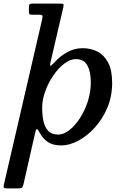

<svg xmlns="http://www.w3.org/2000/svg" viewBox="-58 -800 693 1070"><path d="M126 -780H273.5Q291.5 -780 294.8 -776.8Q298 -773.5 294.5 -758L224.5 -457.5Q219.5 -437.5 222.2 -434Q225 -430.5 244.5 -451.5Q277 -487.5 317 -509.5Q357 -531.5 402 -531.5Q447.5 -531.5 484.8 -512.8Q522 -494 544.5 -451.5Q567 -409 567 -338.5Q567 -262.5 539.8 -198.8Q512.5 -135 469.5 -88Q426.5 -41 377.2 -15.2Q328 10.5 283.5 10.5Q237.5 10.5 209.2 -8.2Q181 -27 163.5 -59.5Q152 -81.5 147.2 -81Q142.5 -80.5 137 -56L73 226.5Q70 239 65.8 244.5Q61.5 250 46 250H-19.5Q-35 250 -37 245.5Q-39 241 -36.5 229.5L177 -692.5Q180 -706 178.8 -712Q177.5 -718 159 -718H120Q108 -718 105.5 -722.2Q103 -726.5 103 -739V-759.5Q103 -773.5 107.8 -776.8Q112.5 -780 126 -780ZM177 -200Q177 -160 184 -125.8Q191 -91.5 210.5 -70.8Q230 -50 266.5 -50Q297 -50 328.8 -75Q360.5 -100 387.8 -142Q415 -184 431.5 -235.5Q448 -287 448 -340Q448 -401 428.5 -435.8Q409 -470.5 364.5 -470.5Q333 -470.5 300 -445.2Q267 -420 239 -379Q211 -338 194 -290.8Q177 -243.5 177 -200Z"/></svg>

Font: Besley* Medium
Style: Italic
Weight: 500
Italic angle: -13°
Designer: Owen Earl
Foundry: indestructible type*
Version: Version 3.000; ttfautohint (v1.8.3)